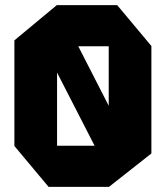

<svg xmlns="http://www.w3.org/2000/svg" viewBox="-20 -727 645 747"><path d="M348 -160 148 -550H283L482 -161V-160ZM169 0 36 -159V-160H403V0ZM36 -160V-570L201 -707H202V-160ZM403 0V-547H569V-130L404 0ZM202 -547V-707H436L569 -548V-547Z"/></svg>

Font: Foldit
Style: Bold
Weight: 700
Version: Version 1.003